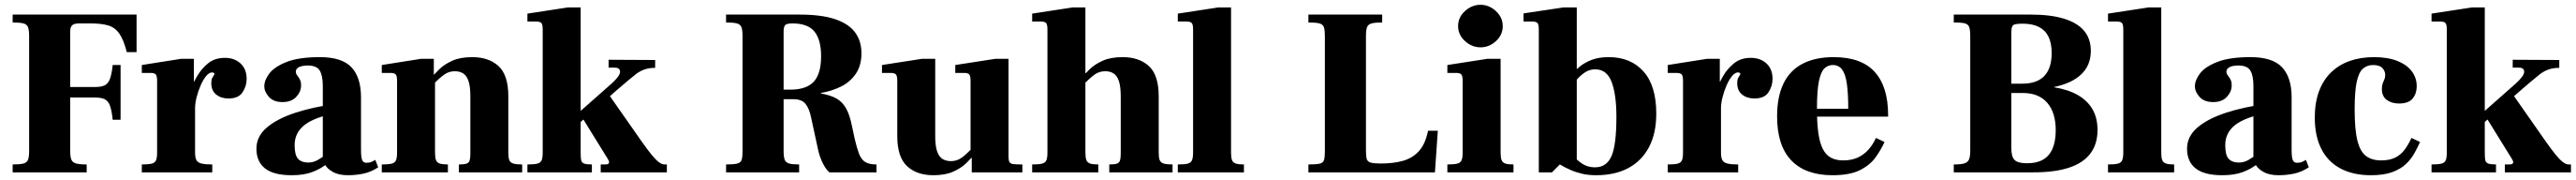

<svg xmlns="http://www.w3.org/2000/svg" viewBox="-20 -721 10789 753"><path d="M33 0V-33Q64 -33 78.5 -37Q93 -41 97.5 -53Q102 -65 102 -89V-570Q102 -595 97.5 -607Q93 -619 78.5 -623Q64 -627 33 -627V-660H552V-503H511Q498 -554 480 -580Q462 -606 433.5 -614.5Q405 -623 360 -623H311Q291 -623 282.5 -615.5Q274 -608 274 -589V-357H378Q404 -357 418.5 -364Q433 -371 440.5 -391Q448 -411 452 -449H485V-220H452Q448 -259 440.5 -279Q433 -299 418.5 -306Q404 -313 378 -313H274V-89Q274 -66 278.5 -54Q283 -42 297.5 -37.5Q312 -33 343 -33V0Z M574 0V-33Q602 -33 615.5 -36.5Q629 -40 633.5 -50.5Q638 -61 638 -83V-383Q638 -403 632.5 -409.5Q627 -416 609 -416H574V-449L739 -475H792V-380H797V-83Q797 -62 802.5 -51.5Q808 -41 823.5 -37Q839 -33 869 -33V0ZM766 -268V-304Q769 -316 778.5 -344Q788 -372 806 -403Q824 -434 852 -456.5Q880 -479 922 -479Q962 -479 987.5 -455.5Q1013 -432 1013 -391Q1013 -361 996 -335Q979 -309 937 -309Q906 -309 885.5 -325.5Q865 -342 865 -373Q865 -387 868.5 -394Q872 -401 875 -405Q878 -409 878 -412Q878 -415 875 -416.5Q872 -418 868 -418Q856 -418 843.5 -403Q831 -388 820.5 -364Q810 -340 803.5 -314.5Q797 -289 797 -268Z M1438 12Q1400 12 1376.5 -0.5Q1353 -13 1342.5 -30Q1332 -47 1332 -60V-361Q1332 -405 1319 -426Q1306 -447 1269 -447Q1256 -447 1244.5 -444.5Q1233 -442 1226 -436Q1219 -430 1219 -421Q1219 -413 1224.5 -406Q1230 -399 1235.5 -389.5Q1241 -380 1241 -363Q1241 -338 1221 -316Q1201 -294 1163 -294Q1126 -294 1106.5 -315.5Q1087 -337 1087 -360Q1087 -386 1108.5 -414Q1130 -442 1181 -462Q1232 -482 1320 -482Q1412 -482 1452 -439.5Q1492 -397 1492 -314V-95Q1492 -60 1497.5 -50Q1503 -40 1514 -40Q1528 -40 1536.5 -44Q1545 -48 1552 -52L1564 -21Q1533 -1 1501.5 5.5Q1470 12 1438 12ZM1202 12Q1126 12 1090 -16.5Q1054 -45 1054 -99Q1054 -150 1097 -187Q1140 -224 1216 -249Q1292 -274 1392 -287V-249Q1298 -231 1256 -198.5Q1214 -166 1214 -114Q1214 -72 1228.5 -56.5Q1243 -41 1271 -41Q1292 -41 1311.5 -52Q1331 -63 1347 -77Q1363 -91 1372 -101L1391 -74Q1372 -54 1347 -34Q1322 -14 1287 -1Q1252 12 1202 12Z M1902 0V-33Q1924 -33 1934 -36.5Q1944 -40 1947 -50Q1950 -60 1950 -78V-318Q1950 -358 1942.5 -381Q1935 -404 1920.5 -413.5Q1906 -423 1885 -423Q1860 -423 1840.5 -409Q1821 -395 1790 -364L1784 -392Q1798 -410 1819.5 -431Q1841 -452 1874.5 -467Q1908 -482 1958 -482Q2027 -482 2068 -444.5Q2109 -407 2109 -318V-83Q2109 -62 2113 -51.5Q2117 -41 2129.5 -37Q2142 -33 2167 -33V0ZM1579 0V-33Q1607 -33 1620.5 -36.5Q1634 -40 1638.5 -50.5Q1643 -61 1643 -83V-383Q1643 -403 1637.5 -409.5Q1632 -416 1614 -416H1579V-449L1744 -475H1797V-409H1802V-83Q1802 -62 1806 -51.5Q1810 -41 1821.5 -37Q1833 -33 1856 -33V0Z M2189 0V-33Q2217 -33 2230.5 -36.5Q2244 -40 2248.5 -50.5Q2253 -61 2253 -83V-598Q2253 -618 2247.5 -624.5Q2242 -631 2224 -631H2189V-664L2359 -690H2412V-83Q2412 -62 2414 -51.5Q2416 -41 2426 -37Q2436 -33 2459 -33V0ZM2496 0V-33H2514Q2524 -33 2527.5 -35.5Q2531 -38 2531 -43Q2531 -48 2524 -59Q2517 -70 2509 -83L2413 -238L2519 -341L2669 -127Q2691 -96 2708 -75Q2725 -54 2738.5 -43.5Q2752 -33 2763 -33H2773V0ZM2303 -115V-161L2540 -370Q2577 -403 2577 -420.5Q2577 -438 2555 -438H2529V-471L2724 -470V-437H2720Q2676 -437 2641 -409Q2606 -381 2560 -341Z M3021 0V-33Q3054 -33 3068.5 -37Q3083 -41 3086.5 -53Q3090 -65 3090 -89V-570Q3090 -595 3085.5 -607Q3081 -619 3066.5 -623Q3052 -627 3021 -627V-660H3328Q3420 -660 3477 -641Q3534 -622 3561 -586Q3588 -550 3588 -498Q3588 -447 3564.5 -412.5Q3541 -378 3502.5 -359Q3464 -340 3418 -332V-330Q3459 -323 3484 -308.5Q3509 -294 3524 -267Q3539 -240 3548 -195L3560 -139Q3569 -101 3578 -77.5Q3587 -54 3603.5 -43.5Q3620 -33 3651 -33V0H3454Q3440 -11 3427 -36.5Q3414 -62 3407 -92L3377 -230Q3370 -265 3354.5 -285.5Q3339 -306 3303 -306H3262V-89Q3262 -65 3266.5 -53Q3271 -41 3285 -37Q3299 -33 3327 -33V0ZM3262 -346H3290Q3357 -346 3388 -379Q3419 -412 3419 -486Q3419 -554 3391.5 -588.5Q3364 -623 3299 -623Q3276 -623 3269 -616.5Q3262 -610 3262 -588Z M3889 12Q3820 12 3779 -26Q3738 -64 3738 -152V-383Q3738 -403 3732.5 -409.5Q3727 -416 3709 -416H3674V-449L3842 -475H3897V-152Q3897 -112 3904.5 -89Q3912 -66 3927 -56.5Q3942 -47 3962 -47Q3979 -47 3993 -53Q4007 -59 4022 -72.5Q4037 -86 4057 -106L4063 -78Q4049 -60 4027.5 -39Q4006 -18 3972.5 -3Q3939 12 3889 12ZM4050 0V-61H4045V-383Q4045 -403 4039.5 -409.5Q4034 -416 4016 -416H3981V-449L4149 -475H4204V-64Q4204 -50 4208 -43Q4212 -36 4224.5 -34.5Q4237 -33 4262 -33V0Z M4626 0V-33Q4648 -33 4658 -36.5Q4668 -40 4671 -50Q4674 -60 4674 -78V-318Q4674 -358 4666.5 -381Q4659 -404 4644.5 -413.5Q4630 -423 4609 -423Q4584 -423 4564.5 -409Q4545 -395 4514 -364L4508 -392Q4522 -410 4543.5 -431Q4565 -452 4598.5 -467Q4632 -482 4682 -482Q4751 -482 4792 -444.5Q4833 -407 4833 -318V-83Q4833 -62 4837 -51.5Q4841 -41 4853.5 -37Q4866 -33 4891 -33V0ZM4303 0V-33Q4331 -33 4344.5 -36.5Q4358 -40 4362.5 -50.5Q4367 -61 4367 -83V-598Q4367 -618 4361.5 -624.5Q4356 -631 4338 -631H4303V-664L4473 -690H4526V-83Q4526 -62 4530 -51.5Q4534 -41 4545.5 -37Q4557 -33 4580 -33V0ZM4479 -407V-415H4532V-407Z M4913 0V-33Q4941 -33 4954.5 -36.5Q4968 -40 4972.5 -51Q4977 -62 4977 -83V-598Q4977 -618 4971.5 -624.5Q4966 -631 4948 -631H4913V-664L5083 -690H5136V-83Q5136 -62 5140 -51.5Q5144 -41 5155.5 -37Q5167 -33 5190 -33V0Z M5460 0V-33Q5493 -33 5507.5 -36.5Q5522 -40 5525.5 -52Q5529 -64 5529 -89V-569Q5529 -595 5525 -607Q5521 -619 5506.5 -623Q5492 -627 5460 -627V-660H5769V-627Q5739 -627 5724.5 -623Q5710 -619 5705.5 -607Q5701 -595 5701 -569V-93Q5701 -69 5704 -57Q5707 -45 5720.5 -41Q5734 -37 5763 -37Q5817 -37 5857 -48.5Q5897 -60 5923.5 -89.5Q5950 -119 5961 -174H6002L5990 0Z M6042 0V-33Q6070 -33 6083.5 -36.5Q6097 -40 6101.5 -50.5Q6106 -61 6106 -83V-383Q6106 -403 6100.5 -409.5Q6095 -416 6077 -416H6042V-449L6210 -475H6265V-83Q6265 -62 6269 -51.5Q6273 -41 6284.5 -37Q6296 -33 6319 -33V0ZM6181 -523Q6145 -523 6116 -549Q6087 -575 6087 -612Q6087 -649 6116 -675Q6145 -701 6181 -701Q6205 -701 6226 -689Q6247 -677 6260.5 -657Q6274 -637 6274 -612Q6274 -575 6245.5 -549Q6217 -523 6181 -523Z M6665 12Q6633 12 6607 6Q6581 0 6558 -10Q6535 -20 6513 -33V-161Q6523 -143 6536 -119Q6549 -95 6566.5 -73Q6584 -51 6607 -36Q6630 -21 6660 -21Q6709 -21 6729.5 -68Q6750 -115 6750 -233Q6750 -325 6730 -378Q6710 -431 6661 -431Q6635 -431 6613.5 -415Q6592 -399 6577.5 -380Q6563 -361 6557 -352V-406Q6577 -427 6598.5 -444Q6620 -461 6649 -471.5Q6678 -482 6718 -482Q6810 -482 6863.5 -422Q6917 -362 6917 -246Q6917 -163 6886.5 -105.5Q6856 -48 6800 -18Q6744 12 6665 12ZM6425 0V-598Q6425 -618 6419.5 -624.5Q6414 -631 6396 -631H6361V-665L6529 -690H6584V-33H6513L6480 0ZM6548 -420V-433H6597V-420Z M6965 0V-33Q6993 -33 7006.5 -36.5Q7020 -40 7024.5 -50.5Q7029 -61 7029 -83V-383Q7029 -403 7023.5 -409.5Q7018 -416 7000 -416H6965V-449L7130 -475H7183V-380H7188V-83Q7188 -62 7193.5 -51.5Q7199 -41 7214.5 -37Q7230 -33 7260 -33V0ZM7157 -268V-304Q7160 -316 7169.5 -344Q7179 -372 7197 -403Q7215 -434 7243 -456.5Q7271 -479 7313 -479Q7353 -479 7378.5 -455.5Q7404 -432 7404 -391Q7404 -361 7387 -335Q7370 -309 7328 -309Q7297 -309 7276.5 -325.5Q7256 -342 7256 -373Q7256 -387 7259.5 -394Q7263 -401 7266 -405Q7269 -409 7269 -412Q7269 -415 7266 -416.5Q7263 -418 7259 -418Q7247 -418 7234.5 -403Q7222 -388 7211.5 -364Q7201 -340 7194.5 -314.5Q7188 -289 7188 -268Z M7655 12Q7542 12 7482.5 -50Q7423 -112 7423 -234Q7423 -317 7450 -372Q7477 -427 7530 -454.5Q7583 -482 7660 -482Q7718 -482 7761 -466.5Q7804 -451 7832 -420Q7860 -389 7874 -344Q7888 -299 7888 -239V-233H7508V-266H7721Q7721 -332 7715 -372Q7709 -412 7695 -430.5Q7681 -449 7656 -449Q7636 -449 7621 -434.5Q7606 -420 7598 -380.5Q7590 -341 7590 -265Q7590 -204 7596 -163Q7602 -122 7615 -97Q7628 -72 7649 -61Q7670 -50 7700 -50Q7735 -50 7761 -62Q7787 -74 7806 -95.5Q7825 -117 7837 -144L7873 -127Q7859 -96 7836 -63.5Q7813 -31 7770.5 -9.5Q7728 12 7655 12Z M8163 0V-33Q8193 -33 8207.5 -37.5Q8222 -42 8227 -54.5Q8232 -67 8232 -89V-569Q8232 -596 8227.5 -608Q8223 -620 8208.5 -623.5Q8194 -627 8163 -627V-660H8486Q8568 -660 8624 -643Q8680 -626 8708.5 -592.5Q8737 -559 8737 -508Q8737 -449 8698 -411Q8659 -373 8583 -357V-356Q8644 -346 8684 -322.5Q8724 -299 8744.5 -263Q8765 -227 8765 -177Q8765 -118 8735 -78.5Q8705 -39 8645.5 -19.5Q8586 0 8497 0ZM8470 -38Q8510 -38 8536.5 -53Q8563 -68 8576.5 -99Q8590 -130 8590 -176Q8590 -250 8554.5 -291Q8519 -332 8452 -332H8404V-102Q8404 -65 8418 -51.5Q8432 -38 8470 -38ZM8404 -371H8450Q8512 -371 8542.5 -403.5Q8573 -436 8573 -499Q8573 -541 8559.5 -568Q8546 -595 8519 -608.5Q8492 -622 8451 -622Q8430 -622 8420 -619.5Q8410 -617 8407 -608.5Q8404 -600 8404 -582Z M8809 0V-33Q8837 -33 8850.5 -36.5Q8864 -40 8868.5 -51Q8873 -62 8873 -83V-598Q8873 -618 8867.5 -624.5Q8862 -631 8844 -631H8809V-664L8979 -690H9032V-83Q9032 -62 9036 -51.5Q9040 -41 9051.5 -37Q9063 -33 9086 -33V0Z M9524 12Q9486 12 9462.5 -0.5Q9439 -13 9428.5 -30Q9418 -47 9418 -60V-361Q9418 -405 9405 -426Q9392 -447 9355 -447Q9342 -447 9330.5 -444.5Q9319 -442 9312 -436Q9305 -430 9305 -421Q9305 -413 9310.5 -406Q9316 -399 9321.5 -389.5Q9327 -380 9327 -363Q9327 -338 9307 -316Q9287 -294 9249 -294Q9212 -294 9192.5 -315.5Q9173 -337 9173 -360Q9173 -386 9194.5 -414Q9216 -442 9267 -462Q9318 -482 9406 -482Q9498 -482 9538 -439.5Q9578 -397 9578 -314V-95Q9578 -60 9583.5 -50Q9589 -40 9600 -40Q9614 -40 9622.5 -44Q9631 -48 9638 -52L9650 -21Q9619 -1 9587.5 5.5Q9556 12 9524 12ZM9288 12Q9212 12 9176 -16.5Q9140 -45 9140 -99Q9140 -150 9183 -187Q9226 -224 9302 -249Q9378 -274 9478 -287V-249Q9384 -231 9342 -198.5Q9300 -166 9300 -114Q9300 -72 9314.5 -56.5Q9329 -41 9357 -41Q9378 -41 9397.5 -52Q9417 -63 9433 -77Q9449 -91 9458 -101L9477 -74Q9458 -54 9433 -34Q9408 -14 9373 -1Q9338 12 9288 12Z M9910 12Q9836 12 9783 -16Q9730 -44 9702.5 -98Q9675 -152 9675 -229Q9675 -291 9692.5 -338.5Q9710 -386 9743 -418Q9776 -450 9821.5 -466Q9867 -482 9923 -482Q9981 -482 10021 -466Q10061 -450 10081.5 -422.5Q10102 -395 10102 -360Q10102 -330 10085 -309Q10068 -288 10028 -288Q9997 -288 9976.5 -303Q9956 -318 9956 -349Q9956 -363 9959.5 -372Q9963 -381 9966.5 -389Q9970 -397 9970 -407Q9970 -424 9958 -436.5Q9946 -449 9919 -449Q9894 -449 9876.5 -433.5Q9859 -418 9850.5 -378Q9842 -338 9842 -263Q9842 -179 9853.5 -133Q9865 -87 9889.5 -68.5Q9914 -50 9953 -50Q9989 -50 10012.5 -62Q10036 -74 10051.5 -95Q10067 -116 10080 -144L10116 -127Q10106 -105 10092.5 -80.5Q10079 -56 10057 -35Q10035 -14 9999.5 -1Q9964 12 9910 12Z M10164 0V-33Q10192 -33 10205.5 -36.5Q10219 -40 10223.5 -50.5Q10228 -61 10228 -83V-598Q10228 -618 10222.5 -624.5Q10217 -631 10199 -631H10164V-664L10334 -690H10387V-83Q10387 -62 10389 -51.5Q10391 -41 10401 -37Q10411 -33 10434 -33V0ZM10471 0V-33H10489Q10499 -33 10502.5 -35.5Q10506 -38 10506 -43Q10506 -48 10499 -59Q10492 -70 10484 -83L10388 -238L10494 -341L10644 -127Q10666 -96 10683 -75Q10700 -54 10713.5 -43.5Q10727 -33 10738 -33H10748V0ZM10278 -115V-161L10515 -370Q10552 -403 10552 -420.5Q10552 -438 10530 -438H10504V-471L10699 -470V-437H10695Q10651 -437 10616 -409Q10581 -381 10535 -341Z"/></svg>

Font: Frank Ruhl Libre Black
Style: Regular
Weight: 900
Designer: Yanek Iontef
Foundry: Fontef
Version: Version 6.004